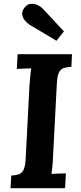

<svg xmlns="http://www.w3.org/2000/svg" viewBox="-20 -983 424 1003"><path d="M356 -700 353 -634Q331 -633 314.5 -628Q298 -623 288.5 -605.5Q279 -588 277 -547L257 -164Q256 -137 253.5 -112Q251 -87 249 -74Q265 -76 289.5 -76.5Q314 -77 324 -77L320 0H35L39 -66Q61 -67 77 -72Q93 -77 102.5 -95Q112 -113 114 -153L134 -536Q136 -563 138.5 -588Q141 -613 143 -626Q127 -625 103 -624.5Q79 -624 68 -623L72 -700ZM275 -770 134 -854Q119 -864 108 -878.5Q97 -893 96 -910Q95 -927 108 -943Q121 -960 138.5 -962.5Q156 -965 174 -957.5Q192 -950 205 -936L314 -819Z"/></svg>

Font: Lora
Style: Bold Italic
Weight: 700
Italic angle: -3°
Designer: Olga Karpushina, Alexei Vanyashin (Cyrillic)
Foundry: Cyreal
Version: Version 3.004